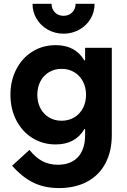

<svg xmlns="http://www.w3.org/2000/svg" viewBox="-20 -752 660 997"><path d="M426.8 -259.8Q426.8 -298.8 410.4 -329.6Q394 -360.4 365.2 -377.4Q336.4 -394.5 299.8 -394.5Q263.2 -394.5 234.4 -377.2Q205.6 -359.9 189.7 -329.3Q173.8 -298.8 173.8 -259.8Q173.8 -220.7 189.7 -190.2Q205.6 -159.7 234.4 -142.3Q263.2 -125 299.8 -125Q336.4 -125 365.2 -142.1Q394 -159.2 410.4 -189.9Q426.8 -220.7 426.8 -259.8ZM43 108.4 132.8 26.4Q165.5 66.9 200.9 85.2Q236.3 103.5 280.3 103.5Q348.1 103.5 385 63.5Q421.9 23.4 421.9 -50.8V-82H418.5Q371.1 -2 269.5 -2Q201.7 -2 147.9 -35.6Q94.2 -69.3 64.2 -128.2Q34.2 -187 34.2 -259.8Q34.2 -332.5 64.2 -391.4Q94.2 -450.2 147.9 -483.9Q201.7 -517.6 269.5 -517.6Q370.6 -517.6 418 -438.5H421.9V-503.9H560.5V-50.8Q560.5 34.2 527.3 96.4Q494.1 158.7 432.1 191.7Q370.1 224.6 286.1 224.6Q210.9 224.6 153.1 196.3Q95.2 168 43 108.4ZM310.1 -577.1Q266.1 -577.1 229 -597.7Q191.9 -618.2 170.4 -653.6Q148.9 -689 148.9 -732.4H247.6Q247.6 -705.6 265.1 -687.7Q282.7 -669.9 310.1 -669.9Q337.4 -669.9 355 -687.7Q372.6 -705.6 372.6 -732.4H471.2Q471.2 -689 449.7 -653.6Q428.2 -618.2 391.1 -597.7Q354 -577.1 310.1 -577.1Z"/></svg>

Font: Wanted Sans
Style: Bold
Weight: 700
Designer: Original Design by Kil Hyung-jin and Kang Hanbin, Wanted Lab, Inc; Hangeul from Source Han Sans by Jang Soo-young and Ka
Foundry: Wanted Lab, Inc.
Version: Version 1.000